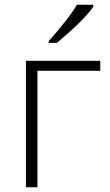

<svg xmlns="http://www.w3.org/2000/svg" viewBox="-20 -786 461 806"><path d="M400.9 -488.8H137.2V0H88.9V-530.8H400.9ZM184.6 -606V-613.8Q219.7 -652.3 254.9 -697.3Q290 -742.2 302.7 -766.1H371.6V-757.8Q332 -700.7 218.8 -606Z"/></svg>

Font: OpenSans-Light
Style: Regular
Weight: 300
Foundry: Ascender Corporation
Version: Version 1.10